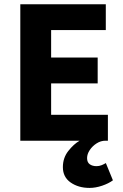

<svg xmlns="http://www.w3.org/2000/svg" viewBox="-20 -672 588 917"><path d="M407.7 225.5Q354.6 225.5 317.4 199.6Q280.3 173.7 280.3 126.3Q280.3 82.1 306.2 49.1Q332.2 16.1 360.3 0H77V-651.7H485.3V-528.3H224.2V-397.3H446.5V-273.6H224.2V-123.7H495.3V0H483.5Q461.4 0 441.4 12.8Q421.4 25.5 408.7 44.6Q395.9 63.7 395.9 83.2Q395.9 103.4 408.7 112.5Q421.4 121.6 441 121.6Q453.8 121.6 465.6 116.8Q477.4 111.9 485.5 106.8L519.3 189.2Q499 204.3 467.8 214.9Q436.6 225.5 407.7 225.5Z"/></svg>

Font: Mada
Style: Regular
Weight: 400
Designer: Khaled Hosny
Version: Version 1.5